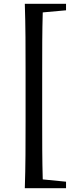

<svg xmlns="http://www.w3.org/2000/svg" viewBox="-20 -810 400 1006"><path d="M157 176H326V142L204 130C201 29 201 -74 201 -175V-440C201 -543 201 -645 204 -745L326 -756V-790H110C114 -674 114 -556 114 -440V-175C114 -57 114 62 110 176Z"/></svg>

Font: Noto Serif CJK SC SemiBold
Style: Regular
Weight: 600
Designer: Ryoko NISHIZUKA 西塚涼子 (kana & ideographs); Frank Grießhammer (Latin, Greek & Cyrillic); Wenlong ZHANG 张文龙 (bopomofo); San
Foundry: Adobe
Version: Version 2.001;hotconv 1.1.0;makeotfexe 2.6.0